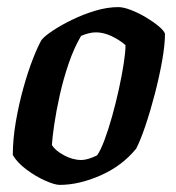

<svg xmlns="http://www.w3.org/2000/svg" viewBox="-20 -520 496 540"><path d="M148 0Q134 0 107 -12Q80 -24 54 -43.5Q28 -63 16 -84Q16 -128 24.5 -177.5Q33 -227 46 -273.5Q59 -320 73 -355.5Q87 -391 97 -408Q106 -419 129.5 -434.5Q153 -450 184 -465Q215 -480 248.5 -490Q282 -500 313 -500Q327 -500 348 -492Q369 -484 390 -471.5Q411 -459 426 -446.5Q441 -434 444 -425Q444 -394 436 -349Q428 -304 415.5 -256Q403 -208 389 -166.5Q375 -125 363 -102Q323 -53 262.5 -26.5Q202 0 148 0ZM209 -70Q218 -70 229.5 -73.5Q241 -77 253 -83Q263 -97 274 -126.5Q285 -156 295.5 -193.5Q306 -231 314.5 -270Q323 -309 328 -341.5Q333 -374 333 -393Q316 -408 293.5 -418.5Q271 -429 250 -429Q231 -429 208 -419Q188 -385 173 -341Q158 -297 148 -252Q138 -207 132.5 -169.5Q127 -132 126 -112Q135 -97 159.5 -83.5Q184 -70 209 -70Z"/></svg>

Font: Texturina 72pt 72pt Regular
Style: Bold Italic
Weight: 700
Italic angle: -11°
Designer: Guillermo Torres Carreño
Foundry: Omnibus-Type
Version: Version 1.002; ttfautohint (v1.8.3)